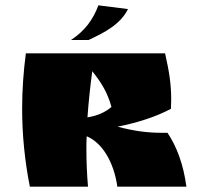

<svg xmlns="http://www.w3.org/2000/svg" viewBox="-20 -700 746 720"><path d="M421 -225C496 -240 565 -262 621 -292C621 -304 622 -315 622 -326C622 -383 615 -430 599 -500H77C68 -432 63 -362 63 -293C63 -194 73 -95 92 0H310C306 -47 304 -93 304 -140C304 -156 304 -172 305 -189C363 -165 407 -93 420 0H679C668 -84 642 -152 608 -202H587C531 -202 481 -209 421 -225ZM326 -433C361 -389 383 -353 398 -299C374 -278 342 -265 308 -260C312 -316 318 -374 326 -433ZM349 -680C329 -626 297 -583 246 -550H312C372 -578 431 -608 460 -666Z"/></svg>

Font: Ruslan Display
Style: Regular
Weight: 400
Designer: Denis Masharov, Vladimir Rabdu
Foundry: Denis Masharov, Vladimir Rabdu
Version: Version 1.001